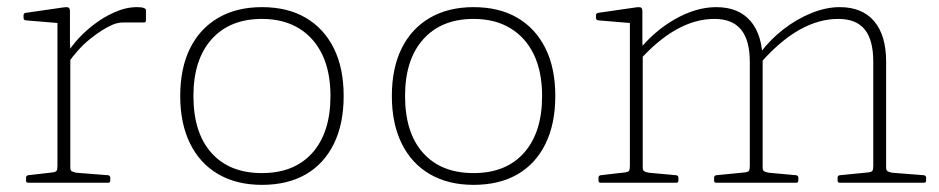

<svg xmlns="http://www.w3.org/2000/svg" viewBox="-20 -512 2631 538"><path d="M141 0V-327H177V0ZM389 -455Q389 -449 383 -449H325Q318 -449 310.5 -447.5Q303 -446 296 -443Q266 -430 232 -402.5Q198 -375 169 -333L163 -351Q171 -370 191 -394Q211 -418 239.5 -440.5Q268 -463 300.5 -477.5Q333 -492 364 -492Q389 -492 389 -483ZM59 0Q53 0 53 -6V-14Q53 -20 59 -21L128 -29Q136 -30 138.5 -33.5Q141 -37 141 -47V-180H177V-43Q177 -35 180.5 -32.5Q184 -30 194 -28L283 -21Q289 -20 289 -14V-6Q289 0 283 0ZM141 -327V-471L160 -446L52 -455Q46 -456 46 -462V-469Q46 -475 52 -476L156 -491Q169 -493 172.5 -490.5Q176 -488 176 -480V-392L177 -374V-327Z M714 6Q643 6 591.5 -24Q540 -54 512.5 -110Q485 -166 485 -243Q485 -321 512.5 -376.5Q540 -432 591.5 -462Q643 -492 714 -492Q786 -492 837 -462Q888 -432 915.5 -376.5Q943 -321 943 -243Q943 -165 915.5 -109Q888 -53 837 -23.5Q786 6 714 6ZM714 -27Q805 -27 855.5 -84Q906 -141 906 -243Q906 -311 883 -359Q860 -407 817 -433Q774 -459 714 -459Q624 -459 573 -402Q522 -345 522 -243Q522 -140 572.5 -83.5Q623 -27 714 -27Z M1307 6Q1236 6 1184.5 -24Q1133 -54 1105.5 -110Q1078 -166 1078 -243Q1078 -321 1105.5 -376.5Q1133 -432 1184.5 -462Q1236 -492 1307 -492Q1379 -492 1430 -462Q1481 -432 1508.5 -376.5Q1536 -321 1536 -243Q1536 -165 1508.5 -109Q1481 -53 1430 -23.5Q1379 6 1307 6ZM1307 -27Q1398 -27 1448.5 -84Q1499 -141 1499 -243Q1499 -311 1476 -359Q1453 -407 1410 -433Q1367 -459 1307 -459Q1217 -459 1166 -402Q1115 -345 1115 -243Q1115 -140 1165.5 -83.5Q1216 -27 1307 -27Z M2333 0Q2327 0 2327 -6V-14Q2327 -20 2333 -21L2414 -29Q2422 -30 2424.5 -33.5Q2427 -37 2427 -47V-339Q2427 -400 2403 -429.5Q2379 -459 2329 -459Q2221 -459 2115 -340L2111 -365Q2139 -402 2176 -430.5Q2213 -459 2254 -475.5Q2295 -492 2333 -492Q2396 -492 2429.5 -452.5Q2463 -413 2463 -339V-43Q2463 -35 2466.5 -32.5Q2470 -30 2480 -28L2569 -21Q2575 -20 2575 -14V-6Q2575 0 2569 0ZM1663 0Q1657 0 1657 -6V-14Q1657 -20 1663 -21L1732 -29Q1740 -30 1742.5 -33.5Q1745 -37 1745 -47V-327H1781V-43Q1781 -35 1784.5 -32.5Q1788 -30 1798 -28L1875 -21Q1881 -20 1881 -14V-6Q1881 0 1875 0ZM1987 0Q1981 0 1981 -6V-14Q1981 -20 1987 -21L2068 -29Q2076 -30 2078.5 -33.5Q2081 -37 2081 -47V-339Q2081 -399 2056.5 -429Q2032 -459 1982 -459Q1875 -459 1769 -340L1765 -365Q1810 -423 1870 -457.5Q1930 -492 1987 -492Q2050 -492 2083.5 -452.5Q2117 -413 2117 -339V-43Q2117 -35 2120.5 -32.5Q2124 -30 2134 -28L2211 -21Q2217 -20 2217 -14V-6Q2217 0 2211 0ZM1745 -327V-471L1764 -446L1656 -455Q1650 -456 1650 -462V-469Q1650 -475 1656 -476L1760 -491Q1773 -493 1776.5 -490.5Q1780 -488 1780 -480V-392L1781 -374V-327Z"/></svg>

Font: Hahmlet Thin
Style: Regular
Weight: 250
Version: Version 1.002